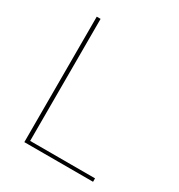

<svg xmlns="http://www.w3.org/2000/svg" viewBox="-155 -743 788 847"><g transform="rotate(30 239.0 -319.5)"><path d="M112 -639V0H92.5V-639ZM99 0V-17.5H442.5V0Z"/></g></svg>

Font: Anek Kannada Medium Thin
Style: Regular
Weight: 250
Version: Version 1.003